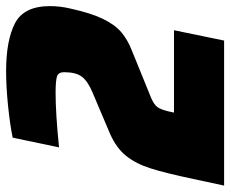

<svg xmlns="http://www.w3.org/2000/svg" viewBox="-94 -654 736 613"><g transform="rotate(-90 273.5 -348.0)"><path d="M152 -364 284 -420Q320 -435 334.5 -454Q349 -473 349 -511Q349 -529 335.5 -533.5Q322 -538 283 -538Q217 -538 109 -527L140 -675Q184 -684 243.5 -690Q303 -696 352 -696Q451 -696 505.5 -667.5Q560 -639 560 -556Q560 -523 552 -490Q538 -426 519.5 -387.5Q501 -349 477 -328.5Q453 -308 417 -294L267 -233Q246 -224 238 -213.5Q230 -203 224 -178L220 -160H483L450 0H-13L8 -98Q27 -188 42 -235Q57 -282 82 -313Q107 -344 152 -364Z"/></g></svg>

Font: Saira Semi Condensed Black
Style: Italic
Weight: 900
Width: 4
Italic angle: -12°
Designer: Hector Gatti with collaboration of the Omnibus-Type team
Foundry: Omnibus-Type
Version: Version 1.001; ttfautohint (v1.8)